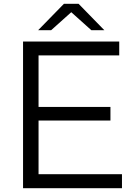

<svg xmlns="http://www.w3.org/2000/svg" viewBox="-20 -998 713 1018"><path d="M182.2 -837.8 318.9 -977.8H396.7L533.3 -837.8H464.4L357.8 -933.3L251.1 -837.8ZM626.7 0H102.2V-777.8H612.2V-704.4H184.4V-431.1H565.6V-358.9H184.4V-74.4H626.7Z"/></svg>

Font: Paperlogy 4 Regular
Style: Regular
Weight: 400
Designer: redesigned by Lee Juim, glyphs from Gmarket Sans & Montserrat
Foundry: PT&
Version: Version 1.001